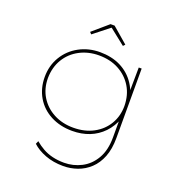

<svg xmlns="http://www.w3.org/2000/svg" viewBox="-166 -863 1154 1240"><g transform="rotate(20 411.0 -243.0)"><path d="M406 240Q338 240 282.5 219Q227 198 192 165L201 144Q227 166 257 183Q287 200 324 209Q361 218 404 218Q467 218 522.5 189.5Q578 161 612 102.5Q646 44 646 -44V-179L657 -180Q634 -118 594 -76.5Q554 -35 500.5 -14Q447 7 383 7Q300 7 235 -27Q170 -61 134 -122Q98 -183 98 -261Q98 -339 135.5 -401Q173 -463 237.5 -498Q302 -533 381 -533Q419 -533 455 -525.5Q491 -518 522 -502.5Q553 -487 578.5 -464.5Q604 -442 623.5 -412Q643 -382 656 -344L646 -346L648 -525H668V-47Q668 28 646.5 82.5Q625 137 587.5 172Q550 207 503 223.5Q456 240 406 240ZM382 -15Q461 -15 520.5 -47Q580 -79 613 -134.5Q646 -190 646 -260Q645 -335 611 -391Q577 -447 518 -479Q459 -511 381 -511Q308 -511 248.5 -479.5Q189 -448 155 -391.5Q121 -335 120 -261Q120 -189 154 -133.5Q188 -78 247.5 -46.5Q307 -15 382 -15ZM286 -621 274 -634 381 -726H409L516 -634L504 -621L388 -713H403Z"/></g></svg>

Font: Lexend Mega Thin
Style: Regular
Weight: 250
Version: Version 1.007